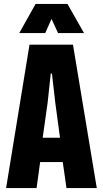

<svg xmlns="http://www.w3.org/2000/svg" viewBox="-20 -956 524 976"><path d="M78 -788 161 -936H323L407 -788H275L242 -860L210 -788ZM11 0 130 -729H351L472 0H318L299 -132H184L166 0ZM197 -256H285L261 -434L244 -582H238L222 -433Z"/></svg>

Font: Mona Sans Condensed ExtraBold
Style: Regular
Weight: 800
Width: 3
Designer: Deni Anggara
Foundry: GitHub
Version: Version 1.001;gftools[0.9.33]